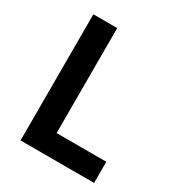

<svg xmlns="http://www.w3.org/2000/svg" viewBox="-167 -809 855 920"><g transform="rotate(30 260.5 -349.0)"><path d="M82 0V-698H214V-117H489V0Z"/></g></svg>

Font: IBM Plex Sans Arabic SmBld
Style: Regular
Weight: 600
Designer: Mike Abbink, Paul van der Laan, Pieter van Rosmalen, Wael Morcos, Khajak Apelian
Foundry: Bold Monday
Version: Version 1.005